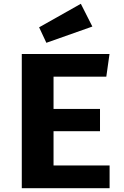

<svg xmlns="http://www.w3.org/2000/svg" viewBox="-20 -997 655 1017"><path d="M263.6 -590.8V-420H509.7V-302.1H263.6V-120.5H560.5V0H95.4V-710.8H560L543.1 -590.8ZM408.2 -976.9 469.2 -856.4 225.6 -770.3 187.2 -852.3Z"/></svg>

Font: Fira Code
Style: Bold
Weight: 700
Monospace: yes
Designer: Carrois Corporate, Edenspiekermann AG, Nikita Prokopov
Foundry: Carrois Corporate, Edenspiekermann AG, Nikita Prokopov
Version: Version 6.000; ttfautohint (v1.8.2) -l 8 -r 50 -G 200 -x 14 